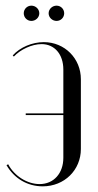

<svg xmlns="http://www.w3.org/2000/svg" viewBox="-20 -651 346 679"><path d="M64 -604C64 -589 76 -577 91 -577C106 -577 119 -589 119 -604C119 -619 106 -631 91 -631C76 -631 64 -619 64 -604ZM152 -604C152 -589 165 -577 180 -577C195 -577 207 -589 207 -604C207 -619 195 -631 180 -631C165 -631 152 -619 152 -604ZM266 -371C266 -444 209 -502 135 -502C94 -502 51 -484 25 -455L29 -451C52 -476 93 -495 127 -495C173 -495 204 -459 204 -405V-250H71V-244H204V-93C204 -38 170 0 120 0C77 0 31 -28 9 -70L3 -67C30 -20 77 8 131 8C208 8 266 -50 266 -124Z"/></svg>

Font: Moniqa Display
Style: Regular
Weight: 400
Designer: Rajesh Rajput
Foundry: Rajesh Rajput
Version: Version 1.000